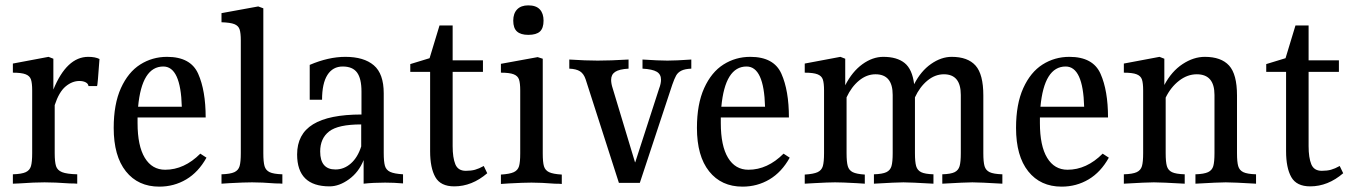

<svg xmlns="http://www.w3.org/2000/svg" viewBox="-20 -682 5052 716"><path d="M351 -462Q344 -362 342 -361H310Q309 -370 299.5 -375Q290 -380 276 -380Q249 -380 224.5 -359.5Q200 -339 184 -290V-111Q184 -78 189 -62.5Q194 -47 211.5 -40Q229 -33 268 -32V3Q258 2 240 2Q184 -2 146 -2Q108 -2 52 2L28 3V-32Q61 -33 76 -40Q91 -47 95.5 -62.5Q100 -78 100 -111V-345Q100 -372 95.5 -385.5Q91 -399 75.5 -405Q60 -411 28 -411V-445L161 -470L179 -463V-348Q229 -470 309 -470Q335 -470 351 -462Z M750 -94Q720 -40 674.5 -13Q629 14 574 14Q495 14 449.5 -43Q404 -100 404 -205Q404 -294 431 -353.5Q458 -413 503 -441.5Q548 -470 603 -470Q691 -470 719 -407Q747 -344 747 -244H493V-223Q493 -138 520 -93.5Q547 -49 596 -49Q667 -49 727 -109ZM495 -284H658Q654 -434 589 -434Q509 -434 495 -284Z M962 -651V-111Q962 -78 966.5 -62.5Q971 -47 985.5 -40Q1000 -33 1033 -32V3Q1024 2 1007 2Q956 -2 920 -2Q891 -2 836 1L806 3V-32Q839 -33 854 -40Q869 -47 873.5 -62.5Q878 -78 878 -111V-531Q878 -559 873.5 -572.5Q869 -586 854 -592Q839 -598 806 -599V-633L943 -658Z M1483 -32V2Q1449 -1 1416 -1Q1372 -1 1336 3V-85Q1318 -40 1281.5 -13.5Q1245 13 1209 13Q1088 13 1088 -106Q1088 -182 1147.5 -218.5Q1207 -255 1328 -255V-341Q1328 -389 1311.5 -411.5Q1295 -434 1258 -434Q1221 -434 1201 -402.5Q1181 -371 1181 -310H1135V-440Q1205 -470 1268 -470Q1337 -470 1374 -438.5Q1411 -407 1411 -334V-112Q1411 -79 1415.5 -63.5Q1420 -48 1435 -41Q1450 -34 1483 -32ZM1327 -136V-218Q1241 -218 1207.5 -192Q1174 -166 1174 -117Q1174 -50 1231 -50Q1263 -50 1288.5 -72.5Q1314 -95 1327 -136Z M1797 -36Q1740 13 1674 13Q1623 13 1603.5 -21.5Q1584 -56 1584 -118V-414H1510V-443L1582 -465L1619 -587H1668V-457H1781V-414H1668V-137Q1668 -94 1678 -69.5Q1688 -45 1717 -45Q1737 -45 1751.5 -49Q1766 -53 1784 -63Z M1848 -31Q1881 -33 1896 -40Q1911 -47 1915.5 -62Q1920 -77 1920 -110V-345Q1920 -372 1915.5 -385.5Q1911 -399 1895.5 -405Q1880 -411 1848 -411V-444L1985 -469L2004 -463V-110Q2004 -77 2008.5 -62Q2013 -47 2027.5 -40Q2042 -33 2075 -31V4Q2066 3 2049 3Q1998 -1 1962 -1Q1933 -1 1878 2L1848 4ZM2007 -605Q2007 -577 1993.5 -564.5Q1980 -552 1950 -552Q1922 -552 1908 -564.5Q1894 -577 1894 -605Q1894 -632 1908.5 -647Q1923 -662 1950 -662Q1979 -662 1993 -647Q2007 -632 2007 -605Z M2558 -426Q2534 -425 2521 -418.5Q2508 -412 2501.5 -400.5Q2495 -389 2487 -366L2366 0H2288L2164 -386Q2157 -407 2143 -416Q2129 -425 2103 -426V-460Q2164 -456 2209 -456Q2256 -456 2324 -460V-426Q2289 -424 2274 -414Q2259 -404 2259 -384Q2259 -370 2265 -352L2348 -77H2349L2438 -352Q2445 -370 2445 -385Q2445 -405 2429 -414.5Q2413 -424 2376 -426V-460Q2437 -456 2469 -456Q2501 -456 2558 -460Z M2925 -94Q2895 -40 2849.5 -13Q2804 14 2749 14Q2670 14 2624.5 -43Q2579 -100 2579 -205Q2579 -294 2606 -353.5Q2633 -413 2678 -441.5Q2723 -470 2778 -470Q2866 -470 2894 -407Q2922 -344 2922 -244H2668V-223Q2668 -138 2695 -93.5Q2722 -49 2771 -49Q2842 -49 2902 -109ZM2670 -284H2833Q2829 -434 2764 -434Q2684 -434 2670 -284Z M3718 -32V3Q3633 -2 3606 -2Q3581 -2 3494 3V-32Q3526 -33 3540 -40Q3554 -47 3558.5 -62.5Q3563 -78 3563 -111V-328Q3563 -405 3500 -405Q3467 -405 3438.5 -381.5Q3410 -358 3392 -319V-111Q3392 -78 3396.5 -62.5Q3401 -47 3415 -40Q3429 -33 3461 -32V3Q3374 -2 3349 -2Q3324 -2 3239 3V-32Q3271 -33 3285.5 -40Q3300 -47 3304.5 -62.5Q3309 -78 3309 -111V-328Q3309 -405 3245 -405Q3212 -405 3183.5 -381.5Q3155 -358 3137 -319V-111Q3137 -78 3141.5 -62.5Q3146 -47 3160 -40Q3174 -33 3205 -31V3L3174 1Q3120 -2 3094 -2Q3069 -2 3016 1L2981 3V-31Q3014 -33 3029 -40Q3044 -47 3048.5 -62.5Q3053 -78 3053 -111V-345Q3053 -372 3048.5 -385.5Q3044 -399 3028.5 -405Q3013 -411 2981 -411V-445L3114 -470L3132 -463V-364Q3158 -415 3196 -442.5Q3234 -470 3274 -470Q3325 -470 3353.5 -447Q3382 -424 3389 -368Q3414 -417 3452 -443.5Q3490 -470 3529 -470Q3589 -470 3618 -437.5Q3647 -405 3647 -326V-111Q3647 -78 3651.5 -62.5Q3656 -47 3670.5 -40Q3685 -33 3718 -32Z M4115 -94Q4085 -40 4039.5 -13Q3994 14 3939 14Q3860 14 3814.5 -43Q3769 -100 3769 -205Q3769 -294 3796 -353.5Q3823 -413 3868 -441.5Q3913 -470 3968 -470Q4056 -470 4084 -407Q4112 -344 4112 -244H3858V-223Q3858 -138 3885 -93.5Q3912 -49 3961 -49Q4032 -49 4092 -109ZM3860 -284H4023Q4019 -434 3954 -434Q3874 -434 3860 -284Z M4664 -32V3Q4579 -2 4551 -2Q4525 -2 4438 3V-32Q4470 -33 4485 -40Q4500 -47 4504.5 -62.5Q4509 -78 4509 -111V-328Q4509 -405 4443 -405Q4408 -405 4377 -381Q4346 -357 4327 -318V-111Q4327 -78 4331.5 -62.5Q4336 -47 4350.5 -40Q4365 -33 4398 -32V3Q4310 -2 4283 -2Q4256 -2 4171 3V-32Q4204 -33 4219 -40Q4234 -47 4238.5 -62.5Q4243 -78 4243 -111V-345Q4243 -372 4238.5 -385.5Q4234 -399 4218.5 -405Q4203 -411 4171 -411V-445L4304 -470L4322 -463V-365Q4349 -416 4390 -443Q4431 -470 4473 -470Q4534 -470 4563.5 -437.5Q4593 -405 4593 -326V-111Q4593 -78 4597.5 -62.5Q4602 -47 4616.5 -40Q4631 -33 4664 -32Z M4989 -36Q4932 13 4866 13Q4815 13 4795.5 -21.5Q4776 -56 4776 -118V-414H4702V-443L4774 -465L4811 -587H4860V-457H4973V-414H4860V-137Q4860 -94 4870 -69.5Q4880 -45 4909 -45Q4929 -45 4943.5 -49Q4958 -53 4976 -63Z"/></svg>

Font: Gupter Medium
Style: Regular
Weight: 500
Designer: Octavio Pardo
Version: Version 1.000